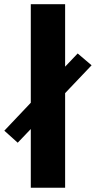

<svg xmlns="http://www.w3.org/2000/svg" viewBox="-70 -876 447 896"><path d="M357.4 -571.3 233.9 -441.4V0H73.7V-273.9L12.7 -210L-49.8 -266.1L73.7 -396.5V-856.4H233.9V-564.9L292.5 -626.5Z"/></svg>

Font: Now Alt
Style: Bold
Weight: 700
Designer: Alfredo Marco Pradil
Foundry: Alfredo Marco Pradil
Version: Version 1.002;PS 001.002;hotconv 1.0.88;makeotf.lib2.5.64775